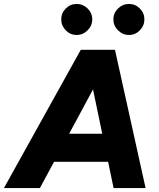

<svg xmlns="http://www.w3.org/2000/svg" viewBox="-54 -952 807 972"><path d="M-34 0 355 -700H525L148 0ZM521 0 375 -700H528L683 0ZM118 -133 141 -275H602L579 -133ZM334 -775Q302 -775 279 -798.5Q256 -822 256 -854Q256 -886 279 -909Q302 -932 334 -932Q366 -932 389.5 -909Q413 -886 413 -854Q413 -822 389.5 -798.5Q366 -775 334 -775ZM599 -775Q567 -775 543.5 -798.5Q520 -822 520 -854Q520 -886 543.5 -909Q567 -932 599 -932Q631 -932 654 -909Q677 -886 677 -854Q677 -822 654 -798.5Q631 -775 599 -775Z"/></svg>

Font: Figtree ExtraBold
Style: Italic
Weight: 800
Italic angle: -9.5°
Foundry: Erik Kennedy
Version: Version 2.001;gftools[0.9.30]